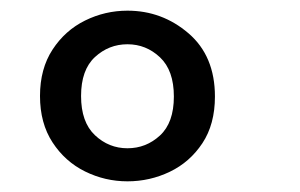

<svg xmlns="http://www.w3.org/2000/svg" viewBox="-20 -721 563 360"><path d="M219 -381Q177 -381 139.5 -399.5Q102 -418 78.5 -454Q55 -490 55 -541Q55 -592 78.5 -628Q102 -664 139.5 -682.5Q177 -701 219 -701Q284 -701 333.5 -658.5Q383 -616 383 -540Q383 -488 359.5 -452.5Q336 -417 298.5 -399Q261 -381 219 -381ZM219 -443Q254 -443 280 -467Q306 -491 306 -540Q306 -589 280 -613.5Q254 -638 219 -638Q184 -638 158 -614Q132 -590 132 -541Q132 -492 158 -467.5Q184 -443 219 -443Z"/></svg>

Font: Trujillo
Style: Regular
Weight: 400
Designer: Fira Sans original fonts by bBox Type GmbH, Carrois Corporate GbR, & Edenspiekermann AG / Changes by Cristiano Sobral
Foundry: Fira Sans original fonts by bBox Type GmbH, Carrois Corporate GbR, & Edenspiekermann AG / Changes by Cristiano Sobral
Version: Version 4.301;October 17, 2021;FontCreator 14.0.0.2814 64-bi